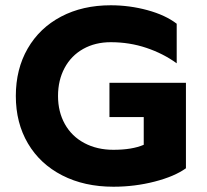

<svg xmlns="http://www.w3.org/2000/svg" viewBox="-20 -698 785 728"><path d="M685 -384V-60Q642 -29 566.5 -9.5Q491 10 410 10Q300 10 216 -33Q132 -76 86 -154Q40 -232 40 -334Q40 -436 85 -514Q130 -592 211.5 -635Q293 -678 400 -678Q471 -678 539 -659.5Q607 -641 650 -608V-458Q599 -495 535 -516.5Q471 -538 400 -538Q341 -538 295.5 -512.5Q250 -487 225 -440.5Q200 -394 200 -334Q200 -274 226 -227.5Q252 -181 300 -155.5Q348 -130 410 -130Q481 -130 525 -149V-254H395V-384Z"/></svg>

Font: Madhuban Bold
Style: Regular
Weight: 700
Designer: jaikishan Patel
Foundry: MagicType
Version: Version 1.000